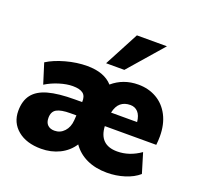

<svg xmlns="http://www.w3.org/2000/svg" viewBox="-135 -930 1129 1087"><g transform="rotate(20 430.0 -386.5)"><path d="M828 -287Q828 -263 825 -236H515Q521 -125 629 -125Q702 -125 769 -172L805 -53Q772 -24 721 -8Q670 8 615 8Q546 8 493.5 -16.5Q441 -41 409 -87Q379 -41 329 -16.5Q279 8 219 8Q130 8 77.5 -35.5Q25 -79 25 -150Q25 -211 54 -248.5Q83 -286 144 -303Q205 -320 305 -320H348Q350 -356 330.5 -371.5Q311 -387 268 -387Q232 -387 188 -373.5Q144 -360 107 -337L69 -458Q113 -486 178.5 -504Q244 -522 306 -522Q409 -522 459 -466Q524 -522 614 -522Q676 -522 724.5 -494Q773 -466 800.5 -413Q828 -360 828 -287ZM522 -320H679Q675 -359 657 -378.5Q639 -398 611 -398Q576 -398 553.5 -379.5Q531 -361 522 -320ZM341 -208 343 -238H307Q251 -238 225 -223.5Q199 -209 199 -171Q199 -143 214 -128.5Q229 -114 255 -114Q290 -114 314 -140Q338 -166 341 -208ZM400 -573 510 -781H691L510 -573Z"/></g></svg>

Font: Muli Black
Style: Italic
Weight: 900
Italic angle: -4.541°
Designer: Vernon Adams
Foundry: Vernon Adams
Version: Version 2.001